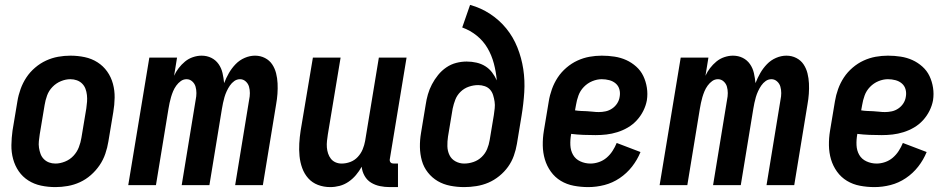

<svg xmlns="http://www.w3.org/2000/svg" viewBox="-20 -755 3874 783"><path d="M206 8Q176 8 147.5 2Q119 -4 95.5 -19Q72 -34 56.5 -56.5Q41 -79 33.5 -106.5Q26 -134 26.5 -163.5Q27 -193 31 -222L51 -342Q55 -367 64 -392Q73 -417 87.5 -439Q102 -461 123 -479Q144 -497 168 -508Q192 -519 217 -523.5Q242 -528 267 -528Q297 -528 325.5 -522Q354 -516 377.5 -501Q401 -486 417 -463.5Q433 -441 440.5 -413.5Q448 -386 447.5 -356.5Q447 -327 442 -298L422 -178Q418 -153 409.5 -128Q401 -103 386 -81Q371 -59 350.5 -41Q330 -23 306 -12Q282 -1 256.5 3.5Q231 8 206 8ZM206 -88Q225 -88 245 -96Q265 -104 279.5 -119.5Q294 -135 301.5 -154.5Q309 -174 312 -193L332 -313Q334 -327 335 -340.5Q336 -354 334.5 -367.5Q333 -381 328.5 -393Q324 -405 315 -414Q306 -423 293.5 -427.5Q281 -432 267 -432Q248 -432 228.5 -424Q209 -416 194 -400.5Q179 -385 172 -365.5Q165 -346 162 -327L142 -207Q140 -193 138.5 -179.5Q137 -166 139 -152.5Q141 -139 145.5 -127Q150 -115 159 -106Q168 -97 180 -92.5Q192 -88 206 -88Z M503 0 589 -520H702L690 -446Q697 -462 708.5 -477Q720 -492 734.5 -504Q749 -516 767 -522Q785 -528 802 -528Q824 -528 842 -519Q860 -510 871.5 -493.5Q883 -477 887.5 -457Q892 -437 894 -416Q902 -437 913.5 -457Q925 -477 941 -493.5Q957 -510 978 -519Q999 -528 1020 -528Q1042 -528 1060.5 -518.5Q1079 -509 1090 -492.5Q1101 -476 1106 -456Q1111 -436 1112 -415Q1113 -394 1111.5 -372.5Q1110 -351 1106 -329L1052 0H939L996 -348Q999 -362 999 -375.5Q999 -389 995.5 -401.5Q992 -414 982 -423Q972 -432 959 -432Q946 -432 935.5 -424.5Q925 -417 917.5 -406Q910 -395 904.5 -383Q899 -371 895.5 -359Q892 -347 889.5 -335Q887 -323 885 -311L834 0H721L778 -348Q781 -362 781 -375.5Q781 -389 777.5 -401.5Q774 -414 764 -423Q754 -432 741 -432Q728 -432 717.5 -424.5Q707 -417 699 -406Q691 -395 686 -383Q681 -371 677.5 -359Q674 -347 671.5 -335Q669 -323 667 -311L616 0Z M1327 8Q1300 8 1276.5 -1Q1253 -10 1237 -28Q1221 -46 1212.5 -69.5Q1204 -93 1201.5 -118.5Q1199 -144 1200.5 -170Q1202 -196 1206 -222L1256 -520H1369L1317 -207Q1315 -194 1313.5 -180.5Q1312 -167 1313 -154Q1314 -141 1318 -129Q1322 -117 1329.5 -107.5Q1337 -98 1348.5 -93Q1360 -88 1373 -88Q1391 -88 1408.5 -94.5Q1426 -101 1439 -115Q1452 -129 1459 -146Q1466 -163 1469 -180L1525 -520H1638L1570 -108Q1569 -104 1569.5 -100Q1570 -96 1572.5 -93Q1575 -90 1578.5 -89Q1582 -88 1586 -88H1603V8H1570Q1549 8 1529.5 4Q1510 0 1493.5 -10Q1477 -20 1467 -37.5Q1457 -55 1455 -75Q1445 -57 1431.5 -41Q1418 -25 1401 -13.5Q1384 -2 1365 3Q1346 8 1327 8Z M1873 8Q1844 8 1816 2.5Q1788 -3 1765 -16.5Q1742 -30 1725 -51.5Q1708 -73 1700.5 -99.5Q1693 -126 1692.5 -155Q1692 -184 1697 -213L1716 -328Q1719 -349 1725 -370Q1731 -391 1741.5 -411Q1752 -431 1766.5 -449Q1781 -467 1800 -480Q1819 -493 1840.5 -498.5Q1862 -504 1883 -504Q1904 -504 1923.5 -499.5Q1943 -495 1959 -485Q1975 -475 1986.5 -460Q1998 -445 2006 -427Q2003 -462 1994 -496Q1985 -530 1968 -559Q1951 -588 1924.5 -609.5Q1898 -631 1865 -643L1897 -735Q1941 -723 1979 -698Q2017 -673 2045 -638.5Q2073 -604 2090 -561.5Q2107 -519 2114 -473Q2121 -427 2118 -379Q2115 -331 2107 -283L2088 -168Q2084 -144 2075.5 -120Q2067 -96 2052 -75Q2037 -54 2016 -37Q1995 -20 1971.5 -10Q1948 0 1922.5 4Q1897 8 1873 8ZM1873 -88Q1892 -88 1911 -94.5Q1930 -101 1944.5 -115Q1959 -129 1966.5 -147Q1974 -165 1977 -184L1994 -286Q1996 -300 1997.5 -313.5Q1999 -327 1997 -340.5Q1995 -354 1991 -367Q1987 -380 1978.5 -389.5Q1970 -399 1957 -403.5Q1944 -408 1930 -408Q1911 -408 1892 -401.5Q1873 -395 1858.5 -381Q1844 -367 1837 -349Q1830 -331 1826 -312L1807 -198Q1804 -178 1804.5 -158.5Q1805 -139 1813 -122.5Q1821 -106 1837.5 -97Q1854 -88 1873 -88Z M2379 8Q2349 8 2320 2.5Q2291 -3 2267 -17.5Q2243 -32 2226.5 -55Q2210 -78 2202 -105Q2194 -132 2193.5 -162Q2193 -192 2198 -222L2218 -342Q2222 -367 2231 -392Q2240 -417 2254.5 -439Q2269 -461 2290 -479Q2311 -497 2335 -508Q2359 -519 2384 -523.5Q2409 -528 2434 -528Q2461 -528 2486.5 -524Q2512 -520 2534 -510Q2556 -500 2574.5 -483.5Q2593 -467 2603.5 -445Q2614 -423 2618 -397.5Q2622 -372 2618 -346Q2614 -324 2603.5 -303Q2593 -282 2577 -264.5Q2561 -247 2540.5 -235Q2520 -223 2497.5 -216Q2475 -209 2453 -206.5Q2431 -204 2409 -204Q2383 -204 2358.5 -205Q2334 -206 2309 -209V-207Q2305 -185 2306 -163Q2307 -141 2317 -123.5Q2327 -106 2346.5 -97Q2366 -88 2388 -88Q2405 -88 2422.5 -94Q2440 -100 2454 -112Q2468 -124 2478 -139.5Q2488 -155 2495 -172L2592 -135Q2579 -103 2557.5 -75.5Q2536 -48 2507 -28.5Q2478 -9 2445 -0.5Q2412 8 2379 8ZM2422 -298Q2436 -298 2450 -301Q2464 -304 2476.5 -312.5Q2489 -321 2497 -333.5Q2505 -346 2507 -360Q2510 -376 2506 -390.5Q2502 -405 2491 -414.5Q2480 -424 2465 -428Q2450 -432 2434 -432Q2415 -432 2395.5 -424Q2376 -416 2361 -400.5Q2346 -385 2339 -365.5Q2332 -346 2329 -327L2325 -305Q2337 -303 2349 -302.5Q2361 -302 2373.5 -301.5Q2386 -301 2398 -299.5Q2410 -298 2422 -298Z M2670 0 2756 -520H2869L2857 -446Q2864 -462 2875.5 -477Q2887 -492 2901.5 -504Q2916 -516 2934 -522Q2952 -528 2969 -528Q2991 -528 3009 -519Q3027 -510 3038.5 -493.5Q3050 -477 3054.5 -457Q3059 -437 3061 -416Q3069 -437 3080.5 -457Q3092 -477 3108 -493.5Q3124 -510 3145 -519Q3166 -528 3187 -528Q3209 -528 3227.5 -518.5Q3246 -509 3257 -492.5Q3268 -476 3273 -456Q3278 -436 3279 -415Q3280 -394 3278.5 -372.5Q3277 -351 3273 -329L3219 0H3106L3163 -348Q3166 -362 3166 -375.5Q3166 -389 3162.5 -401.5Q3159 -414 3149 -423Q3139 -432 3126 -432Q3113 -432 3102.5 -424.5Q3092 -417 3084.5 -406Q3077 -395 3071.5 -383Q3066 -371 3062.5 -359Q3059 -347 3056.5 -335Q3054 -323 3052 -311L3001 0H2888L2945 -348Q2948 -362 2948 -375.5Q2948 -389 2944.5 -401.5Q2941 -414 2931 -423Q2921 -432 2908 -432Q2895 -432 2884.5 -424.5Q2874 -417 2866 -406Q2858 -395 2853 -383Q2848 -371 2844.5 -359Q2841 -347 2838.5 -335Q2836 -323 2834 -311L2783 0Z M3546 8Q3516 8 3487 2.5Q3458 -3 3434 -17.5Q3410 -32 3393.5 -55Q3377 -78 3369 -105Q3361 -132 3360.5 -162Q3360 -192 3365 -222L3385 -342Q3389 -367 3398 -392Q3407 -417 3421.5 -439Q3436 -461 3457 -479Q3478 -497 3502 -508Q3526 -519 3551 -523.5Q3576 -528 3601 -528Q3628 -528 3653.5 -524Q3679 -520 3701 -510Q3723 -500 3741.5 -483.5Q3760 -467 3770.5 -445Q3781 -423 3785 -397.5Q3789 -372 3785 -346Q3781 -324 3770.5 -303Q3760 -282 3744 -264.5Q3728 -247 3707.5 -235Q3687 -223 3664.5 -216Q3642 -209 3620 -206.5Q3598 -204 3576 -204Q3550 -204 3525.5 -205Q3501 -206 3476 -209V-207Q3472 -185 3473 -163Q3474 -141 3484 -123.5Q3494 -106 3513.5 -97Q3533 -88 3555 -88Q3572 -88 3589.5 -94Q3607 -100 3621 -112Q3635 -124 3645 -139.5Q3655 -155 3662 -172L3759 -135Q3746 -103 3724.5 -75.5Q3703 -48 3674 -28.5Q3645 -9 3612 -0.5Q3579 8 3546 8ZM3589 -298Q3603 -298 3617 -301Q3631 -304 3643.5 -312.5Q3656 -321 3664 -333.5Q3672 -346 3674 -360Q3677 -376 3673 -390.5Q3669 -405 3658 -414.5Q3647 -424 3632 -428Q3617 -432 3601 -432Q3582 -432 3562.5 -424Q3543 -416 3528 -400.5Q3513 -385 3506 -365.5Q3499 -346 3496 -327L3492 -305Q3504 -303 3516 -302.5Q3528 -302 3540.5 -301.5Q3553 -301 3565 -299.5Q3577 -298 3589 -298Z"/></svg>

Font: Iosevka Custom
Style: Bold Italic
Weight: 700
Italic angle: -9°
Designer: Belleve Invis
Foundry: Belleve Invis
Version: Version 30.3.1; ttfautohint (v1.8.3)